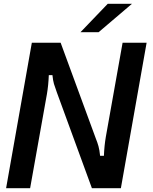

<svg xmlns="http://www.w3.org/2000/svg" viewBox="-20 -987 800 1007"><path d="M12 0 147 -763H298L482 -262Q491 -240 496.5 -220Q502 -200 505 -170H525Q527 -222 535 -269L623 -763H749L614 0H462L278 -503Q268 -530 263 -547Q258 -564 255 -593H236Q234 -540 226 -493L138 0ZM497 -818H402L545 -967H672Z"/></svg>

Font: Open Sauce Sans SemiBold Italic
Style: Regular
Weight: 600
Italic angle: -10°
Designer: Alfredo Marco Pradil
Foundry: Creative Sauce Fz LLC
Version: Version 1.477